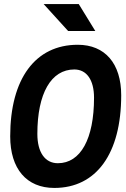

<svg xmlns="http://www.w3.org/2000/svg" viewBox="-20 -926 626 956"><path d="M250.5 9.8C460 9.8 583.5 -161.6 583.5 -451.7C583.5 -609.9 502.9 -703.1 367.2 -703.1C155.8 -703.1 30.8 -533.7 30.8 -247.1C30.8 -85.4 112.3 9.8 250.5 9.8ZM268.1 -113.3C204.1 -113.3 166 -167.5 166 -259.3C166 -460.9 234.4 -580.1 350.1 -580.1C411.6 -580.1 448.2 -527.8 448.2 -439.5C448.2 -234.4 381.3 -113.3 268.1 -113.3ZM319.3 -771.5H454.6L372.1 -905.8H197.3Z"/></svg>

Font: Cascadia Code NF
Style: Bold Italic
Weight: 700
Italic angle: -10°
Monospace: yes
Designer: Aaron Bell
Foundry: Saja Typeworks
Version: Version 2404.023